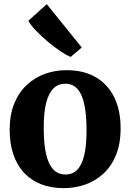

<svg xmlns="http://www.w3.org/2000/svg" viewBox="-20 -914 640 944"><path d="M27.5 -275Q27.5 -349.5 50 -404.8Q72.5 -460 111.8 -496.5Q151 -533 201.2 -551Q251.5 -569 306.5 -569Q390.5 -569 450 -534.8Q509.5 -500.5 541.2 -436.5Q573 -372.5 573 -283Q573 -207 550.2 -151.5Q527.5 -96 488.2 -60Q449 -24 398.8 -6.5Q348.5 11 293 11Q230.5 11 181.2 -8.5Q132 -28 97.8 -65Q63.5 -102 45.5 -155.2Q27.5 -208.5 27.5 -275ZM302.5 -56Q336.5 -56 359.2 -78.8Q382 -101.5 393.8 -149.5Q405.5 -197.5 405.5 -271.5Q405.5 -327 399.8 -370Q394 -413 381.8 -442.5Q369.5 -472 349.5 -487.2Q329.5 -502.5 300.5 -502.5Q266.5 -502.5 243 -479.5Q219.5 -456.5 207.2 -409Q195 -361.5 195 -286.5Q195 -230.5 201 -187.5Q207 -144.5 220 -115.2Q233 -86 253.2 -71Q273.5 -56 302.5 -56ZM327 -634.5Q306 -642.5 276.2 -662.8Q246.5 -683 215 -709.2Q183.5 -735.5 157.5 -762.8Q131.5 -790 119 -811.5L210 -893.5L382 -680.5L328 -634.5Z"/></svg>

Font: Merriweather 20pt ExtraBold
Style: Regular
Weight: 800
Version: Version 2.100